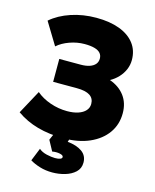

<svg xmlns="http://www.w3.org/2000/svg" viewBox="-135 -806 908 1122"><g transform="rotate(15 318.5 -245.0)"><path d="M303.5 15Q215.5 15 144.2 -5Q73 -25 16 -65.5L93.5 -208.5Q129.5 -178 179.2 -160.8Q229 -143.5 281.5 -143.5Q320 -143.5 348.2 -153Q376.5 -162.5 392 -179.8Q407.5 -197 407.5 -220.5Q407.5 -254 381.5 -271Q355.5 -288 302 -288H159V-426.5H288.5Q320 -426.5 342 -434Q364 -441.5 375.8 -455.5Q387.5 -469.5 387.5 -489.5Q387.5 -509 376 -522.2Q364.5 -535.5 340.8 -542.2Q317 -549 280 -549Q235 -549 190.2 -533Q145.5 -517 116.5 -491L35 -625Q84 -667.5 155.2 -691.2Q226.5 -715 307 -715Q389 -715 448 -692.8Q507 -670.5 538.8 -629Q570.5 -587.5 570.5 -530Q570.5 -500 558.8 -472.2Q547 -444.5 525.8 -421.8Q504.5 -399 477 -384Q535.5 -363 567.5 -320Q599.5 -277 599.5 -215.5Q599.5 -147 562.5 -95.2Q525.5 -43.5 459 -14.2Q392.5 15 303.5 15ZM290.5 225Q249.5 225 214.5 214.2Q179.5 203.5 154.5 188L186 110Q204 126 233.5 132.8Q263 139.5 284.5 139.5Q304 139.5 315.2 135.2Q326.5 131 326.5 122.5Q326.5 111.5 305 107Q283.5 102.5 259 107L225 44.5L253 -20H347.5L332 28.5Q387.5 34 420 57.2Q452.5 80.5 452.5 122.5Q452.5 158 428 180.8Q403.5 203.5 366.5 214.2Q329.5 225 290.5 225Z"/></g></svg>

Font: Geologica Cursive ExtraBold
Style: Regular
Weight: 800
Designer: Sindre Bremnes, Frode Helland
Foundry: Monokrom Skriftforlag AS
Version: Version 1.010;gftools[0.9.28]